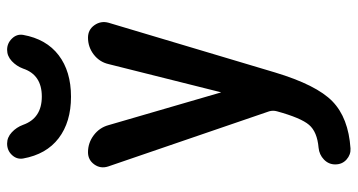

<svg xmlns="http://www.w3.org/2000/svg" viewBox="-253 -745 1006 540"><g transform="rotate(-90 250.0 -475.0)"><path d="M327.1 -913.1Q334 -931.6 348.1 -944.8Q362.3 -958 379.9 -958Q398.4 -958 411.6 -944.3Q424.8 -930.7 421.9 -913.1Q410.2 -847.7 364.7 -813Q319.3 -778.3 248 -778.3Q176.8 -778.3 131.3 -813Q85.9 -847.7 74.2 -913.1Q71.3 -930.7 84 -944.3Q96.7 -958 116.2 -958Q133.8 -958 147.9 -944.8Q162.1 -931.6 168.9 -913.1Q187.5 -860.4 248.5 -860.4Q309.6 -860.4 327.1 -913.1ZM207 -220.7 51.8 -673.8Q44.9 -695.3 57.6 -712.9Q70.3 -730.5 91.8 -730.5Q118.2 -730.5 139.6 -714.4Q161.1 -698.2 168 -672.9L259.8 -357.4V-356.4L260.7 -357.4L339.8 -672.9Q345.7 -698.2 366.7 -714.4Q387.7 -730.5 414.1 -730.5Q436.5 -730.5 449.2 -712.4Q461.9 -694.3 456.1 -672.9L316.4 -205.1Q281.2 -87.9 234.9 -43Q188.5 2 102.5 7.8Q85 8.8 71.3 -3.4Q57.6 -15.6 57.6 -35.2Q57.6 -53.7 71.3 -66.9Q85 -80.1 104.5 -82Q149.4 -85.9 168.9 -108.9Q188.5 -131.8 207 -199.2Q210 -210 207 -220.7Z"/></g></svg>

Font: Rounded-X Mgen+ 1mn medium
Style: Regular
Weight: 500
Designer: [Source Han Sans]
Ryoko NISHIZUKA  (kana & ideographs); Paul D. Hunt (Latin, Greek & Cyrillic); Wenlong ZHANG  (bopomofo
Version: Version 1.059.20150602